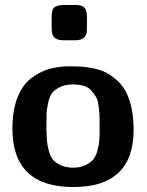

<svg xmlns="http://www.w3.org/2000/svg" viewBox="-20 -742 590 773"><path d="M188 -627V-674Q188 -691 191.5 -701.5Q195 -712 205 -716Q215 -720 218 -720.5Q221 -721 233 -722H285Q308 -722 319 -712Q330 -702 330 -675V-626Q330 -618 329 -612Q328 -606 325.5 -601.5Q323 -597 321 -593.5Q319 -590 315 -588Q311 -586 308.5 -584.5Q306 -583 302 -582Q298 -581 296 -581Q294 -581 290 -580H286H234Q213 -580 200.5 -589.5Q188 -599 188 -627ZM30 -224Q30 -296 49.5 -347Q69 -398 103 -425Q137 -452 175 -463.5Q213 -475 259 -475Q285 -475 304.5 -474Q324 -473 352.5 -467.5Q381 -462 402 -452Q423 -442 446 -423Q469 -404 484 -378Q499 -352 508.5 -311.5Q518 -271 518 -220Q518 11 275 11Q30 11 30 -224ZM167 -214Q168 -188 169 -175Q170 -162 176 -137.5Q182 -113 192 -100.5Q202 -88 223 -77.5Q244 -67 274 -67Q304 -67 325 -77.5Q346 -88 356.5 -101.5Q367 -115 373 -138.5Q379 -162 380 -178.5Q381 -195 381 -220Q381 -226 381 -228V-255Q381 -276 380 -286.5Q379 -297 376.5 -318Q374 -339 367 -351Q360 -363 348.5 -376.5Q337 -390 318 -396Q299 -402 273 -402Q242 -402 220.5 -391Q199 -380 189 -366.5Q179 -353 173.5 -326.5Q168 -300 167.5 -285.5Q167 -271 167 -241Z"/></svg>

Font: CMU Sans Serif
Style: Bold
Weight: 700
Version: Version 0.7.0